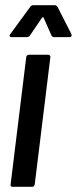

<svg xmlns="http://www.w3.org/2000/svg" viewBox="-20 -720 296 740"><path d="M21 -10 81 -499Q81 -503 84 -506Q87 -509 92 -509H165Q170 -509 172.5 -506Q175 -503 174 -499L114 -10Q112 0 103 0H29Q19 0 21 -10ZM20 -589 96 -693Q101 -700 108 -700H191Q197 -700 202 -693L255 -589Q256 -587 256 -584Q256 -577 248 -577H188Q181 -577 178 -584L148 -652Q147 -654 145 -653.5Q143 -653 142 -652L96 -584Q91 -577 84 -577H24Q19 -577 17.5 -580.5Q16 -584 20 -589Z"/></svg>

Font: Barlow Condensed Medium
Style: Italic
Weight: 500
Width: 3
Italic angle: -7°
Designer: Jeremy Tribby
Foundry: Tribby Type
Version: Version 1.408